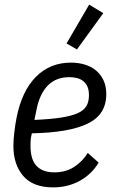

<svg xmlns="http://www.w3.org/2000/svg" viewBox="-20 -799 500 831"><path d="M210 12Q123 12 80.5 -37.5Q38 -87 38 -167Q38 -193 42 -227Q46 -261 52 -291Q75 -406 136 -467Q197 -528 287 -528Q319 -528 347 -519.5Q375 -511 395.5 -494Q416 -477 428 -451.5Q440 -426 440 -391Q440 -303 359.5 -264Q279 -225 118 -222Q113 -203 112.5 -190.5Q112 -178 112 -168Q112 -108 138.5 -80.5Q165 -53 215 -53Q264 -53 300 -76Q336 -99 360 -137L407 -95Q376 -44 324.5 -16Q273 12 210 12ZM280 -465Q223 -465 188 -430Q153 -395 139 -329L129 -280Q198 -283 243.5 -290Q289 -297 316 -309Q343 -321 354 -340Q365 -359 365 -386Q365 -410 358 -425Q351 -440 339 -449Q327 -458 311.5 -461.5Q296 -465 280 -465ZM313 -585 268 -611 366 -779 427 -742Z"/></svg>

Font: IBM Plex Sans Cond
Style: Italic
Weight: 400
Width: 3
Italic angle: -11°
Designer: Mike Abbink, Paul van der Laan, Pieter van Rosmalen
Foundry: Bold Monday
Version: Version 1.3